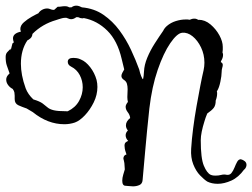

<svg xmlns="http://www.w3.org/2000/svg" viewBox="-29 -619 893 680"><path d="M416 39Q404 39 404 21Q404 11 407.5 -0.5Q411 -12 413 -19Q412 -27 412 -34Q412 -41 410 -49Q408 -55 408 -57Q408 -69 419 -72L417 -78Q414 -86 413 -92.5Q412 -99 412 -103Q412 -111 416 -114.5Q420 -118 425 -120Q416 -129 416 -140Q416 -149 424 -157Q417 -165 417 -175Q417 -189 432 -201Q431 -212 423.5 -221.5Q416 -231 416 -241Q416 -248 424 -258Q423 -262 422.5 -266.5Q422 -271 422 -275Q422 -282 422.5 -289Q423 -296 423 -303Q423 -314 420.5 -322.5Q418 -331 410 -336Q401 -342 401 -350Q401 -355 404.5 -361.5Q408 -368 411 -373L402 -410Q387 -475 351 -510.5Q315 -546 268 -555Q267 -555 266 -554.5Q265 -554 263 -554Q256 -554 248 -558H241Q232 -551 223 -551Q218 -551 214 -553Q210 -555 206 -556H203Q197 -556 191 -554.5Q185 -553 179 -551Q177 -550 174.5 -549.5Q172 -549 170 -548Q121 -534 86 -499Q85 -489 79 -483.5Q73 -478 68 -476Q45 -442 45 -393Q45 -374 49 -352.5Q53 -331 62 -306Q70 -285 89 -267Q112 -260 122 -252.5Q132 -245 139.5 -238.5Q147 -232 161.5 -228.5Q176 -225 206 -225H211Q238 -238 251 -261.5Q264 -285 264 -310Q264 -333 253.5 -353Q243 -373 223 -383Q211 -389 211 -400Q211 -414 231 -414Q236 -414 243 -413Q250 -412 258 -408Q275 -401 290.5 -381Q306 -361 313 -336Q316 -324 316 -311Q316 -283 303 -256.5Q290 -230 271.5 -210.5Q253 -191 236 -185Q218 -179 199 -179Q140 -179 87 -222L65 -235L62 -236Q50 -240 36.5 -246Q23 -252 23 -268V-280Q23 -286 22 -291.5Q21 -297 16 -304Q6 -309 -0.5 -318Q-7 -327 -7 -337Q-7 -347 1 -355L5 -359Q-1 -376 -5 -387.5Q-9 -399 -9 -417Q-9 -428 -3.5 -434Q2 -440 9 -447Q9 -444 8 -443Q9 -443 9 -441L15 -465Q18 -468 20 -469Q17 -477 17 -483Q17 -501 45 -507Q43 -513 43 -516Q43 -529 55.5 -540Q68 -551 83 -559.5Q98 -568 107 -572Q112 -580 120.5 -584.5Q129 -589 138 -589Q144 -589 149.5 -586.5Q155 -584 161 -584Q163 -584 164 -585L175 -595Q183 -595 188.5 -596Q194 -597 201 -597Q206 -597 209.5 -596Q213 -595 216 -593H224Q232 -599 241 -599Q247 -599 252 -597Q257 -595 261 -593Q305 -589 337.5 -566.5Q370 -544 394 -511.5Q418 -479 435 -442.5Q452 -406 464 -373Q467 -359 471 -349.5Q475 -340 477 -338Q476 -338 478 -340Q480 -348 481 -366Q482 -389 492.5 -414.5Q503 -440 519 -465Q535 -490 549 -510Q553 -519 562 -527Q576 -539 594 -544.5Q612 -550 628 -550Q632 -550 635.5 -550Q639 -550 643 -549Q647 -551 651 -552Q655 -553 660 -553Q667 -553 674 -548V-549Q697 -549 716.5 -532.5Q736 -516 748 -494Q760 -472 760 -453Q760 -448 760 -443Q760 -438 759 -433Q761 -429 761 -425Q761 -414 754 -403L753 -399Q760 -396 760 -389Q760 -385 758 -378.5Q756 -372 756 -364Q756 -351 751.5 -329.5Q747 -308 740 -297L739 -296Q740 -293 740 -288Q740 -276 735 -263Q735 -246 728 -237Q721 -228 705 -217Q702 -210 699.5 -203Q697 -196 695 -189Q689 -170 685.5 -153Q682 -136 682 -122Q682 -58 693 -32Q704 -6 717 0Q722 2 726 2.5Q730 3 734 3Q745 3 754.5 0.5Q764 -2 773 0Q784 2 790.5 -6Q797 -14 801.5 -25.5Q806 -37 811 -46Q816 -55 824 -55Q832 -53 838 -48Q844 -43 844 -35Q844 -27 837 -19H836Q816 9 790.5 20.5Q765 32 742 32Q721 32 705 24Q694 17 679.5 2Q665 -13 655.5 -37Q646 -61 648 -92Q650 -125 655 -164Q660 -203 667 -242.5Q674 -282 680.5 -315.5Q687 -349 692 -370Q695 -384 695 -397Q695 -426 683 -451Q671 -476 653 -490.5Q635 -505 616 -503Q598 -501 574 -466Q550 -431 529.5 -371.5Q509 -312 500 -235Q491 -151 485 -82Q479 -13 476 19Q475 32 464.5 36.5Q454 41 442 41Q435 41 427.5 40Q420 39 416 39Z"/></svg>

Font: Are You Serious
Style: Regular
Weight: 400
Designer: Robert E. Leuschke
Foundry: Robert E. Leuschke
Version: Version 1.100